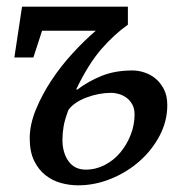

<svg xmlns="http://www.w3.org/2000/svg" viewBox="-20 -545 557 575"><path d="M212 -277H208C232.7 -328.3 258 -368.8 284 -398.5C310 -428.2 336.3 -452.3 363 -471V-525H46L23 -373H80L106 -453H267C245 -434.3 222.2 -412.2 198.5 -386.5C174.8 -360.8 153.5 -333.7 134.5 -305C115.5 -276.3 99.8 -247 87.5 -217C75.2 -187 69 -158.3 69 -131C69 -104.3 73.3 -82 82 -64C90.7 -46 102 -31.5 116 -20.5C130 -9.5 145.5 -1.7 162.5 3C179.5 7.7 196.7 10 214 10C247.3 10 280 3.5 312 -9.5C344 -22.5 372.5 -40 397.5 -62C422.5 -84 442.7 -109.5 458 -138.5C473.3 -167.5 481 -198 481 -230C481 -248.7 477.7 -264.5 471 -277.5C464.3 -290.5 456 -301.2 446 -309.5C436 -317.8 424.8 -324 412.5 -328C400.2 -332 388.3 -334 377 -334C342.3 -334 311.7 -328.7 285 -318C258.3 -307.3 234 -293.7 212 -277ZM185 -216C196.3 -231.3 214.3 -243.7 239 -253C263.7 -262.3 288.7 -267 314 -267C320.7 -267 328 -265.8 336 -263.5C344 -261.2 351.5 -257.5 358.5 -252.5C365.5 -247.5 371.3 -240.8 376 -232.5C380.7 -224.2 383 -214 383 -202C383 -181.3 379.2 -161.2 371.5 -141.5C363.8 -121.8 353.5 -104.2 340.5 -88.5C327.5 -72.8 312 -60.3 294 -51C276 -41.7 257 -37 237 -37C214.3 -37 197 -45.5 185 -62.5C173 -79.5 167 -100.7 167 -126C167 -139.3 168.2 -152.8 170.5 -166.5C172.8 -180.2 177.7 -196.7 185 -216Z"/></svg>

Font: PT Serif Caption
Style: Italic
Weight: 400
Italic angle: -12°
Designer: A.Korolkova, O.Umpeleva, V.Yefimov
Foundry: ParaType Ltd
Version: Version 1.000W OFL